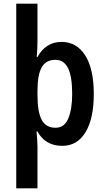

<svg xmlns="http://www.w3.org/2000/svg" viewBox="-20 -780 568 1040"><path d="M488 -271Q488 -137 443 -63.5Q398 10 318 10Q271 10 237 -10Q203 -30 183 -68H178Q180 -44 181.5 -22.5Q183 -1 183 15V240H68V-760H183V-561Q183 -517 179 -471H183Q228 -553 313 -553Q395 -553 441.5 -480Q488 -407 488 -271ZM371 -271Q371 -366 348.5 -411Q326 -456 280 -456Q229 -456 206 -415.5Q183 -375 183 -287V-265Q183 -175 205.5 -131.5Q228 -88 281 -88Q329 -88 350 -138.5Q371 -189 371 -271Z"/></svg>

Font: Noto Sans Sinhala Condensed SemiBold
Style: Regular
Weight: 600
Width: 3
Designer: Jelle Bosma - Monotype Design Team
Foundry: Monotype Imaging Inc.
Version: Version 2.006; ttfautohint (v1.8.4.7-5d5b)